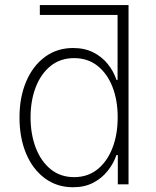

<svg xmlns="http://www.w3.org/2000/svg" viewBox="-20 -748 631 779"><path d="M478.5 -687.5H141.6V-727.5H501.5ZM276.4 11.7Q210.9 11.7 161.9 -24.7Q112.8 -61 85.9 -125Q59.1 -189 59.1 -271.5Q59.1 -353.5 86.2 -417.2Q113.3 -481 162.4 -517.1Q211.4 -553.2 276.4 -553.2Q323.2 -553.2 358.2 -535.6Q393.1 -518.1 417 -488.5Q440.9 -459 452.6 -423.8H457V-727.5H501.5V0H458V-119.1H452.6Q440.4 -84 416.5 -54.2Q392.6 -24.4 357.7 -6.3Q322.8 11.7 276.4 11.7ZM280.8 -29.3Q335.9 -29.3 375.5 -61Q415 -92.8 436.3 -147.7Q457.5 -202.6 457.5 -272Q457.5 -341.3 436.3 -395.5Q415 -449.7 375.5 -481Q335.9 -512.2 280.8 -512.2Q225.1 -512.2 185.5 -480.5Q146 -448.7 125 -394.3Q104 -339.8 104 -272Q104 -203.6 125 -148.7Q146 -93.8 185.5 -61.5Q225.1 -29.3 280.8 -29.3Z"/></svg>

Font: Inter ExtraLight
Style: Regular
Weight: 250
Designer: Rasmus Andersson
Foundry: rsms
Version: Version 4.001;git-66647c0bb